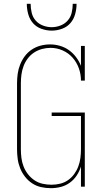

<svg xmlns="http://www.w3.org/2000/svg" viewBox="-20 -975 540 1003"><path d="M246 8Q220 8 195 2.5Q170 -3 148.5 -17Q127 -31 111 -51.5Q95 -72 85.5 -95.5Q76 -119 72.5 -144.5Q69 -170 69 -195V-540Q69 -565 72.5 -590Q76 -615 85.5 -638.5Q95 -662 110 -682Q125 -702 146 -716Q167 -730 191.5 -736.5Q216 -743 242 -743Q268 -743 293.5 -735.5Q319 -728 340 -713Q361 -698 377 -677Q393 -656 403 -631V-735H423V-554H403Q403 -587 392 -618Q381 -649 359.5 -673.5Q338 -698 307.5 -711.5Q277 -725 244 -725Q222 -725 199.5 -719Q177 -713 158 -700.5Q139 -688 125 -669.5Q111 -651 103 -629.5Q95 -608 92 -585.5Q89 -563 89 -540V-195Q89 -172 92 -149Q95 -126 103.5 -104.5Q112 -83 126.5 -64.5Q141 -46 160.5 -33Q180 -20 203 -15Q226 -10 249 -10Q272 -10 294.5 -15.5Q317 -21 335.5 -34Q354 -47 367.5 -65.5Q381 -84 389 -105.5Q397 -127 400 -149.5Q403 -172 403 -195V-369H250V-387H423V0H403V-105Q395 -80 380.5 -58Q366 -36 344.5 -20.5Q323 -5 297.5 1.5Q272 8 246 8ZM250 -815Q223 -815 196.5 -824.5Q170 -834 152.5 -854Q135 -874 127.5 -901Q120 -928 120 -955H140Q140 -932 145.5 -908.5Q151 -885 166.5 -867.5Q182 -850 204.5 -841.5Q227 -833 250 -833Q273 -833 295.5 -841.5Q318 -850 333.5 -867.5Q349 -885 354.5 -908.5Q360 -932 360 -955H380Q380 -928 372.5 -901Q365 -874 347.5 -854Q330 -834 303.5 -824.5Q277 -815 250 -815Z"/></svg>

Font: Iosevka Curly Slab Thin
Style: Regular
Weight: 100
Monospace: yes
Designer: Belleve Invis
Foundry: Belleve Invis
Version: Version 22.1.2; ttfautohint (v1.8.4)